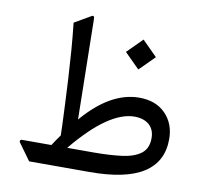

<svg xmlns="http://www.w3.org/2000/svg" viewBox="-77 -767 906 851"><g transform="rotate(10 376.0 -342.0)"><path d="M513.2 -619.6 445.8 -552.2 513.2 -484.9 580.6 -552.2ZM701.7 -204.6Q701.7 -273.9 658.2 -318.4Q614.7 -362.8 540 -362.8Q410.6 -362.8 288.6 -220.2L280.8 -669.9Q280.8 -679.7 277.6 -682.9Q274.4 -686 268.1 -682.1L194.8 -639.6Q201.2 -582.5 206.1 -519Q210.9 -455.6 214.4 -393.6Q217.8 -331.5 220.2 -278.3Q222.7 -225.1 224.1 -188Q225.6 -150.9 225.6 -137.7Q216.8 -125.5 208.5 -113.3Q200.2 -101.1 191.9 -88.4H60.5Q57.1 -88.4 54.9 -87.2Q52.7 -85.9 51.8 -83.7Q50.8 -81.5 51 -79.3Q51.3 -77.1 52.7 -75.7L107.4 0H379.9Q460.4 0 520.8 -12.7Q581.1 -25.4 621.3 -51Q661.6 -76.7 681.6 -115Q701.7 -153.3 701.7 -204.6ZM624 -195.3Q624 -148.4 593.5 -125.5Q563 -102.5 508.3 -95.5Q453.6 -88.4 380.9 -88.4H263.2Q340.8 -182.6 408.4 -229.5Q476.1 -276.4 533.7 -276.4Q561.5 -276.4 581.8 -266.8Q602.1 -257.3 613 -239.3Q624 -221.2 624 -195.3Z"/></g></svg>

Font: Literata
Style: Regular
Weight: 400
Designer: Latin by Veronika Burian and Jose Scaglione. Greek by Irene Vlachou. Cyrillic by Vera Evstafieva.
Foundry: TypeTogether
Version: Version 3.002